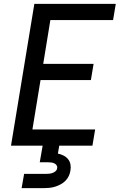

<svg xmlns="http://www.w3.org/2000/svg" viewBox="-20 -755 640 995"><path d="M37 0 158 -735H580L566 -651H241L204 -424H465L451 -340H190L148 -84H473L459 0ZM207 220H92L105 146H220Q228 146 236.5 145Q245 144 253 141Q261 138 268 132Q275 126 276 117Q278 109 273.5 102Q269 95 261.5 91.5Q254 88 245.5 87Q237 86 229 86H186L201 0H287L280 41Q295 44 309 51Q323 58 332.5 69.5Q342 81 345 96.5Q348 112 345 129Q343 143 336.5 157Q330 171 319 182Q308 193 294 200.5Q280 208 265.5 212.5Q251 217 236 218.5Q221 220 207 220Z"/></svg>

Font: Iosevka Md Ex Obl
Style: Regular
Weight: 500
Width: 7
Italic angle: -9°
Monospace: yes
Designer: Belleve Invis
Foundry: Belleve Invis
Version: Version 32.5.0; ttfautohint (v1.8.4)